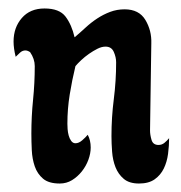

<svg xmlns="http://www.w3.org/2000/svg" viewBox="-20 -423 428 453"><path d="M85 -403Q120 -403 134.5 -384Q149 -365 156 -335Q169 -346 182 -358Q195 -370 209.5 -379.5Q224 -389 240 -395Q256 -401 274 -401Q308 -401 323 -376Q338 -351 337 -321L334 -115Q334 -105 337.5 -93Q341 -81 354 -81Q362 -81 368 -86Q374 -91 379 -97Q379 -79 376.5 -60Q374 -41 366.5 -25.5Q359 -10 345 0Q331 10 308 10Q285 10 272 -1Q259 -12 252.5 -28.5Q246 -45 244.5 -65Q243 -85 243 -102Q243 -146 248.5 -189Q254 -232 254 -276Q254 -288 248.5 -300.5Q243 -313 229 -313Q220 -313 210 -308Q200 -303 190 -296Q180 -289 171.5 -281Q163 -273 158 -267Q150 -234 144.5 -200Q139 -166 139 -131Q139 -126 139.5 -118.5Q140 -111 142 -103.5Q144 -96 148 -90.5Q152 -85 158 -85Q166 -85 174 -92Q182 -99 187 -105Q194 -92 194 -75Q194 -61 188.5 -46Q183 -31 173 -18.5Q163 -6 150 2Q137 10 121 10Q95 10 81.5 -1.5Q68 -13 62 -30.5Q56 -48 55 -68.5Q54 -89 54 -108Q54 -148 58 -187.5Q62 -227 62 -267Q62 -284 51 -300Q45 -304 40 -304Q33 -304 27.5 -299Q22 -294 17 -289Q12 -309 12 -325Q12 -358 31.5 -380.5Q51 -403 85 -403Z"/></svg>

Font: Gloria
Style: Regular
Weight: 400
Designer: Peter Wiegel
Foundry: Peter Wiegel
Version: Version 1.000